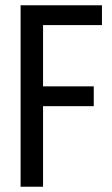

<svg xmlns="http://www.w3.org/2000/svg" viewBox="-20 -707 424 727"><path d="M58 0V-687H366V-612H143V-380H335V-305H143V0Z"/></svg>

Font: Archivo ExtraCondensed
Style: Regular
Weight: 400
Width: 2
Designer: Hector Gatti
Foundry: Omnibus-Type
Version: Version 2.001